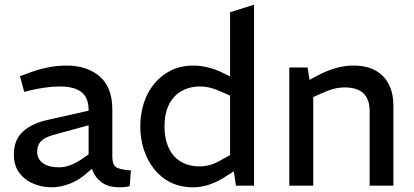

<svg xmlns="http://www.w3.org/2000/svg" viewBox="-20 -790 1762 817"><path d="M200 7Q160 7 123 -8Q86 -23 62.5 -54Q39 -85 39 -133Q39 -195 78 -230.5Q117 -266 188 -281L357 -319V-322Q357 -375 326 -398.5Q295 -422 236 -422Q203 -422 169 -417Q135 -412 107 -405L83 -399L65 -466L90 -475Q136 -493 178.5 -502Q221 -511 263 -511Q350 -511 404 -465Q458 -419 458 -324V-123Q458 -91 473 -79.5Q488 -68 537 -65L532 2Q522 5 510.5 6Q499 7 490 7Q439 7 410.5 -15.5Q382 -38 371 -72L348 -52Q314 -22 275 -7.5Q236 7 200 7ZM232 -78Q255 -78 280 -87.5Q305 -97 331 -115L357 -133V-257L204 -215Q167 -204 152.5 -187Q138 -170 138 -145Q138 -113 163 -95.5Q188 -78 232 -78Z M803 7Q748 7 706.5 -13.5Q665 -34 636 -70.5Q607 -107 592 -153.5Q577 -200 577 -252Q577 -305 592 -351.5Q607 -398 636.5 -434Q666 -470 708 -490.5Q750 -511 803 -511Q833 -511 865.5 -503Q898 -495 928 -480L959 -465V-738L1061 -770V0H984L975 -61L942 -40Q909 -18 873.5 -5.5Q838 7 803 7ZM680 -252Q680 -199 698 -160.5Q716 -122 749.5 -102Q783 -82 831 -82Q851 -82 873 -88Q895 -94 921 -109L959 -130V-383L921 -400Q897 -411 875 -416.5Q853 -422 831 -422Q786 -422 751.5 -402Q717 -382 698.5 -344Q680 -306 680 -252Z M1211 0V-503H1289L1297 -450L1332 -469Q1370 -489 1408 -500Q1446 -511 1483 -511Q1542 -511 1579.5 -489Q1617 -467 1635.5 -429Q1654 -391 1654 -341V0H1553V-317Q1553 -367 1527 -392.5Q1501 -418 1446 -418Q1423 -418 1400 -412Q1377 -406 1351 -394L1313 -377V0Z"/></svg>

Font: REM Medium
Style: Regular
Weight: 400
Version: Version 1.005;gftools[0.9.28]